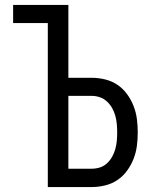

<svg xmlns="http://www.w3.org/2000/svg" viewBox="-20 -755 640 775"><path d="M173 0V-662H33V-735H256V-441H350Q377 -441 404 -434.5Q431 -428 453.5 -413Q476 -398 492.5 -375.5Q509 -353 519 -327.5Q529 -302 532.5 -275Q536 -248 536 -221Q536 -193 532.5 -166Q529 -139 519 -113.5Q509 -88 492.5 -65.5Q476 -43 453.5 -28Q431 -13 404 -6.5Q377 0 350 0ZM256 -74H350Q367 -74 383 -79Q399 -84 411.5 -95.5Q424 -107 432.5 -122Q441 -137 445.5 -153.5Q450 -170 451.5 -187Q453 -204 453 -220Q453 -237 451.5 -254Q450 -271 445.5 -287.5Q441 -304 432.5 -319Q424 -334 411.5 -345.5Q399 -357 383 -362.5Q367 -368 350 -368H256Z"/></svg>

Font: Iosevka Mono
Style: Regular
Weight: 400
Designer: Belleve Invis
Foundry: Belleve Invis
Version: Version 11.1.1